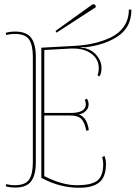

<svg xmlns="http://www.w3.org/2000/svg" viewBox="-20 -873 640 906"><path d="M448 -512 440 -518Q446 -532 446 -551Q446 -593 412.5 -618.5Q379 -644 327 -644Q321 -644 315 -644L189 -637V-340H313Q385 -340 385 -381Q385 -392 380 -402L390 -407Q398 -397 398 -379.5Q398 -362 384.5 -349Q371 -336 352 -333Q391 -320 399 -259L387 -256Q380 -295 364 -311.5Q348 -328 312 -328H189V-42Q273 1 342.5 1Q412 1 439.5 -21Q467 -43 467 -99Q467 -117 462 -132L473 -137Q480 -120 480 -99Q480 -39 449 -13Q418 13 354 13Q261 13 175 -34V-648L322 -656Q426 -660 502 -696Q542 -715 565 -748.5Q588 -782 588 -828L600 -827Q600 -747 540 -704.5Q480 -662 384 -650Q377 -650 361 -651V-649Q375 -647 384 -645Q417 -636 438 -609.5Q459 -583 459 -553.5Q459 -524 448 -512ZM149 -605V-107Q149 -47 127 -17.5Q105 12 52 12Q25 12 7 6L9 -4Q31 1 49 1Q99 1 117 -25Q135 -51 135 -107V-605Q135 -661 117 -687Q99 -713 49 -713Q31 -713 9 -708L7 -718Q25 -724 52 -724Q105 -724 127 -694.5Q149 -665 149 -605ZM421 -853Q432 -853 432 -839L247 -719L242 -727L413 -850Q417 -853 421 -853Z"/></svg>

Font: Almendra Display
Style: Regular
Weight: 400
Designer: Ana Sanfelippo
Foundry: Ana Sanfelippo
Version: Version 1.004